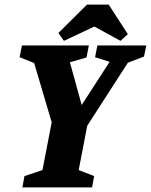

<svg xmlns="http://www.w3.org/2000/svg" viewBox="-20 -812 654 832"><path d="M77 0 86 -49 164 -75 204 -282 128 -539 65 -564 75 -615H365L355 -563L283 -542L334 -357L455 -544L392 -564L402 -615H614L604 -567L534 -540L358 -267L321 -75L388 -49L379 0ZM257 -635 233 -669 357 -792H451L534 -664L502 -635L389 -697Z"/></svg>

Font: Manuale ExtraBold
Style: Italic
Weight: 800
Italic angle: -11°
Designer: Eduardo Tunni / Pablo Cosgaya
Foundry: Eduardo Tunni / Pablo Cosgaya
Version: Version 1.002